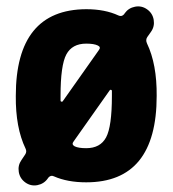

<svg xmlns="http://www.w3.org/2000/svg" viewBox="-20 -559 540 599"><path d="M329.1 -259.8V-275.4Q329.1 -278.3 326.2 -278.8Q323.2 -279.3 322.3 -277.3L210 -118.2Q202.1 -108.4 212.9 -102.5Q224.6 -96.7 249 -96.7Q293 -96.7 311 -130.4Q329.1 -164.1 329.1 -259.8ZM168.9 -259.8V-245.1Q168.9 -242.2 171.9 -241.7Q174.8 -241.2 175.8 -243.2L288.1 -402.3Q295.9 -412.1 285.2 -417Q273.4 -422.9 249 -422.9Q205.1 -422.9 187 -389.2Q168.9 -355.5 168.9 -259.8ZM451.2 -460 439.5 -443.4Q433.6 -434.6 438.5 -423.8Q469.7 -358.4 468.8 -259.8Q468.8 9.8 249 9.8Q190.4 9.8 148.4 -8.8Q138.7 -13.7 130.9 -4.9L128.9 -2Q117.2 14.6 96.7 18.6Q76.2 22.5 59.1 10.3Q42 -2 38.6 -22.5Q35.2 -43 46.9 -59.6L58.6 -77.1Q64.5 -85.9 59.6 -95.7Q28.3 -161.1 29.3 -259.8Q29.3 -529.3 249 -530.3Q307.6 -530.3 349.6 -510.7Q359.4 -505.9 367.2 -514.6L369.1 -517.6Q380.9 -534.2 401.4 -538.1Q421.9 -542 439 -529.8Q456.1 -517.6 459.5 -497.1Q462.9 -476.6 451.2 -460Z"/></svg>

Font: Rounded-X Mgen+ 1m bold
Style: Bold
Weight: 700
Designer: [Source Han Sans]
Ryoko NISHIZUKA  (kana & ideographs); Paul D. Hunt (Latin, Greek & Cyrillic); Wenlong ZHANG  (bopomofo
Version: Version 1.059.20150602